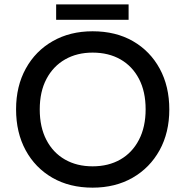

<svg xmlns="http://www.w3.org/2000/svg" viewBox="-20 -854 854 884"><path d="M406.3 10Q300.4 10 221.2 -35.6Q142 -81.3 98 -162.4Q54 -243.5 54 -350.7Q54 -457.2 98.8 -538.3Q143.5 -619.5 223.1 -664.7Q302.6 -710 406.3 -710Q513.1 -710 592.3 -664.4Q671.5 -618.7 715.5 -537.6Q759.5 -456.5 759.5 -350Q759.5 -243.5 714.8 -162.4Q670 -81.3 590.5 -35.6Q510.9 10 406.3 10ZM406.3 -88.2Q479.2 -88.2 534 -119.5Q588.9 -150.9 619.7 -210.2Q650.5 -269.4 650.5 -350.7Q650.5 -432.3 620 -490.7Q589.6 -549.1 534.8 -580.5Q479.9 -611.8 406.3 -611.8Q334.6 -611.8 279.8 -580.5Q224.9 -549.1 194 -490.7Q163 -432.3 163 -350Q163 -268.7 193.6 -209.8Q224.2 -150.9 279.1 -119.5Q333.9 -88.2 406.3 -88.2ZM238.5 -762.7V-833.7H572.1V-762.7Z"/></svg>

Font: REM Medium
Style: Regular
Weight: 500
Designer: Octavio Pardo
Foundry: Ashler Design
Version: Version 1.005;gftools[0.9.28]